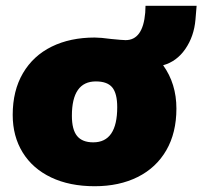

<svg xmlns="http://www.w3.org/2000/svg" viewBox="-20 -636 701 665"><path d="M661 -616 657 -568Q652 -510 622 -466.5Q592 -423 545 -410Q591 -346 591 -260Q591 -176 556 -115.5Q521 -55 457 -23Q393 9 308 9Q221 9 157 -21.5Q93 -52 58.5 -108Q24 -164 24 -238Q24 -322 59.5 -382.5Q95 -443 159 -474.5Q223 -506 308 -506Q328 -506 365 -501Q405 -497 415 -497Q475 -497 483 -592L484 -616ZM386 -265Q386 -312 369 -333Q352 -354 312 -354Q229 -354 229 -235Q229 -187 247 -165Q265 -143 303 -143Q386 -143 386 -265Z"/></svg>

Font: Nunito Sans Heavy Heavy
Style: Italic
Weight: 400
Italic angle: -4.541°
Designer: Vernon Adams
Foundry: Vernon Adams
Version: Version 2.002